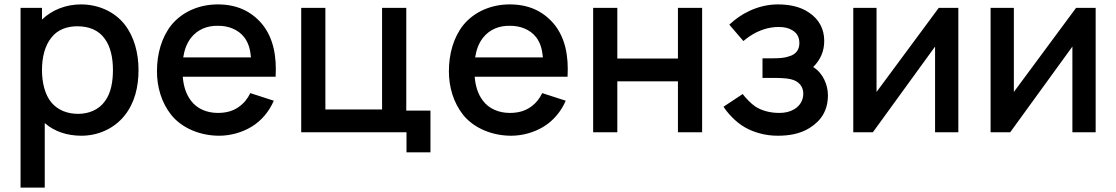

<svg xmlns="http://www.w3.org/2000/svg" viewBox="-20 -598 5046 868"><path d="M542.7 -488.5C495.8 -546.9 422.9 -578.1 345.8 -578.1C278.1 -578.1 214.6 -553.1 169.8 -509.4V-562.5H72.9V250H182.3V-41.7C226 -3.1 284.4 15.6 347.9 15.6C424 15.6 495.8 -16.7 542.7 -75C589.6 -133.3 606.2 -206.3 606.2 -281.2C606.2 -357.3 587.5 -431.3 542.7 -488.5ZM455.2 -141.7C427.1 -101 380.2 -83.3 333.3 -83.3C284.4 -83.3 241.7 -100 212.5 -134.4C182.3 -170.8 169.8 -226 169.8 -281.2C169.8 -337.5 182.3 -391.7 212.5 -428.1C239.6 -463.5 282.3 -479.2 329.2 -479.2C381.2 -479.2 426 -462.5 454.2 -421.9C480.2 -386.5 490.6 -335.4 490.6 -281.2C490.6 -228.1 481.3 -177.1 455.2 -141.7Z M806.3 -251H1226C1231.2 -342.7 1216.7 -426 1164.6 -489.6C1113.5 -550 1046.9 -578.1 964.6 -578.1C883.3 -578.1 806.3 -546.9 755.2 -485.4C710.4 -429.2 689.6 -354.2 689.6 -276C689.6 -205.2 709.4 -134.4 755.2 -77.1C805.2 -16.7 887.5 15.6 970.8 15.6C1021.9 15.6 1075 1 1118.8 -26C1161.5 -52.1 1196.9 -93.8 1217.7 -142.7L1111.5 -177.1C1100 -153.1 1084.4 -132.3 1059.4 -114.6C1033.3 -95.8 1002.1 -87.5 964.6 -87.5C915.6 -87.5 869.8 -106.3 842.7 -143.8C819.8 -174 809.4 -211.5 806.3 -251ZM964.6 -481.3C1011.5 -482.3 1057.3 -464.6 1084.4 -429.2C1104.2 -403.1 1111.5 -372.9 1114.6 -338.5H808.3C813.5 -370.8 822.9 -400 842.7 -426C874 -466.7 919.8 -482.3 964.6 -481.3Z M1816.7 -97.9V-562.5H1707.3V-103.1H1451V-562.5H1341.7V0H1817.7V90.6H1926V-97.9Z M2126 -251H2545.8C2551 -342.7 2536.5 -426 2484.4 -489.6C2433.3 -550 2366.7 -578.1 2284.4 -578.1C2203.1 -578.1 2126 -546.9 2075 -485.4C2030.2 -429.2 2009.4 -354.2 2009.4 -276C2009.4 -205.2 2029.2 -134.4 2075 -77.1C2125 -16.7 2207.3 15.6 2290.6 15.6C2341.7 15.6 2394.8 1 2438.5 -26C2481.2 -52.1 2516.7 -93.8 2537.5 -142.7L2431.2 -177.1C2419.8 -153.1 2404.2 -132.3 2379.2 -114.6C2353.1 -95.8 2321.9 -87.5 2284.4 -87.5C2235.4 -87.5 2189.6 -106.3 2162.5 -143.8C2139.6 -174 2129.2 -211.5 2126 -251ZM2284.4 -481.3C2331.2 -482.3 2377.1 -464.6 2404.2 -429.2C2424 -403.1 2431.2 -372.9 2434.4 -338.5H2128.1C2133.3 -370.8 2142.7 -400 2162.5 -426C2193.8 -466.7 2239.6 -482.3 2284.4 -481.3Z M3044.8 -562.5V-333.3H2770.8V-562.5H2661.5V0H2770.8V-230.2H3044.8V0H3154.2V-562.5Z M3277.1 -486.5 3340.6 -412.5C3359.4 -428.1 3379.2 -441.7 3400 -452.1C3428.1 -465.6 3462.5 -476 3499 -476C3525 -476 3544.8 -471.9 3561.5 -461.5C3586.5 -446.9 3593.8 -426 3593.8 -402.1C3593.8 -375 3579.2 -351 3544.8 -342.7C3525 -335.4 3497.9 -334.4 3472.9 -334.4H3427.1V-245.8H3472.9C3501 -245.8 3537.5 -244.8 3556.2 -239.6C3591.7 -231.3 3611.5 -206.3 3611.5 -175C3611.5 -145.8 3597.9 -120.8 3570.8 -104.2C3551 -92.7 3530.2 -87.5 3503.1 -87.5C3462.5 -87.5 3426 -96.9 3395.8 -115.6C3374 -130.2 3351 -155.2 3337.5 -172.9L3251 -115.6C3267.7 -88.5 3305.2 -46.9 3344.8 -24C3385.4 0 3438.5 15.6 3495.8 15.6C3544.8 15.6 3595.8 8.3 3640.6 -19.8C3694.8 -54.2 3722.9 -101 3722.9 -167.7C3722.9 -214.6 3700 -268.8 3656.2 -294.8C3689.6 -328.1 3706.2 -366.7 3706.2 -413.5C3706.2 -464.6 3684.4 -510.4 3636.5 -541.7C3595.8 -569.8 3543.8 -578.1 3495.8 -578.1C3451 -578.1 3407.3 -566.7 3370.8 -550C3330.2 -531.2 3304.2 -511.5 3277.1 -486.5Z M4312.5 -562.5H4224L3942.7 -182.3V-562.5H3837.5V0H3926L4207.3 -387.5V0H4312.5Z M4933.3 -562.5H4844.8L4563.5 -182.3V-562.5H4458.3V0H4546.9L4828.1 -387.5V0H4933.3Z"/></svg>

Font: Manrope Semibold
Style: Regular
Weight: 600
Width: 4
Designer: Michael Sharanda
Foundry: Michael Sharanda
Version: Version 2.000;PS 002.000;hotconv 1.0.88;makeotf.lib2.5.64775